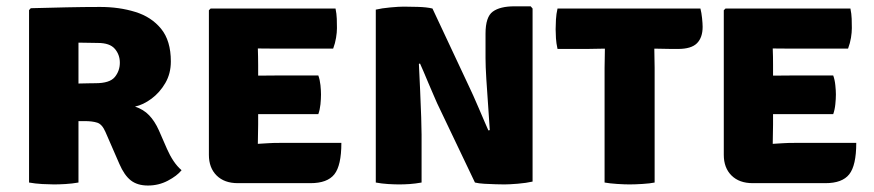

<svg xmlns="http://www.w3.org/2000/svg" viewBox="-20 -578 2768 608"><path d="M521 -383.5Q521 -345 503.5 -315Q486 -285 459.8 -265.5Q433.5 -246 407.5 -240.5Q434.5 -231.5 452.2 -213Q470 -194.5 483 -165.5L509 -106Q518 -85.5 529.5 -68.2Q541 -51 555 -39Q540.5 -21 511.5 -5.8Q482.5 9.5 448.5 9.5Q415 9.5 394.2 -6.8Q373.5 -23 358 -59L314 -160Q303.5 -184.5 288 -189.5Q272.5 -194.5 248 -194.5H228.5V0Q208.5 3.5 187.2 4.8Q166 6 151 6Q137 6 114 4.8Q91 3.5 72 0V-546L77.5 -552Q138 -553.5 191.2 -554.8Q244.5 -556 297.5 -556Q357.5 -556 408.5 -540.2Q459.5 -524.5 490.2 -486.8Q521 -449 521 -383.5ZM228.5 -443V-313.5Q246 -314 260.8 -314.2Q275.5 -314.5 282.5 -314.5Q327.5 -314.5 343.5 -334Q359.5 -353.5 359.5 -379.5Q359.5 -405 343.5 -423.5Q327.5 -442 290 -442Q272 -442 259 -442.5Q246 -443 228.5 -443Z M1061 -125.5Q1061 -54 1038.8 -26Q1016.5 2 963.5 2H733Q690.5 2 666 -22.2Q641.5 -46.5 641.5 -87.5V-545.5L647 -551H1042.5Q1046 -534 1046.5 -518.5Q1047 -503 1047 -489Q1047 -475.5 1044.2 -458.5Q1041.5 -441.5 1035 -424H860Q839 -424 796.5 -424.5Q797 -409 797.2 -398Q797.5 -387 797.5 -371.5V-338.5Q839 -339 860 -339H988Q993 -325.5 994.8 -308.2Q996.5 -291 996.5 -279Q996.5 -265 994.8 -247.8Q993 -230.5 988 -216.5H860Q850.5 -216.5 833.5 -216.5Q816.5 -216.5 797.5 -216.5V-184Q797.5 -165.5 797 -153.5Q796.5 -141.5 796.5 -123.5V-122.5Q814 -123.5 829 -124.5Q844 -125.5 865.5 -125.5Z M1364 -251.5Q1360.5 -259.5 1353 -276.8Q1345.5 -294 1337 -314Q1328.5 -334 1321.2 -351.5Q1314 -369 1310 -377L1306.5 -375.5Q1308.5 -336 1310.5 -290.2Q1312.5 -244.5 1313.8 -206.8Q1315 -169 1315 -152V0Q1295.5 3.5 1277.5 4.8Q1259.5 6 1244 6Q1230 6 1209.2 4.8Q1188.5 3.5 1170 0V-547.5Q1188.5 -552 1216 -554.5Q1243.5 -557 1258.5 -557Q1274 -557 1302.5 -556.2Q1331 -555.5 1349.5 -551L1467 -300.5Q1470.5 -293.5 1478.8 -275Q1487 -256.5 1496.5 -234.5Q1506 -212.5 1514.2 -193.2Q1522.5 -174 1526.5 -165L1531 -166Q1529 -199 1525.8 -243Q1522.5 -287 1520 -328Q1517.5 -369 1517.5 -393.5V-471.5Q1517.5 -524.5 1540.5 -541.2Q1563.5 -558 1609 -558H1660.5L1666.5 -551V-3Q1647 1.5 1619.5 3.8Q1592 6 1577.5 6Q1567.5 6 1550 5.5Q1532.5 5 1514.2 4Q1496 3 1484 0Z M1894.5 -363.5Q1894.5 -379.5 1895 -393.2Q1895.5 -407 1895.5 -424Q1885 -424 1866.8 -423.5Q1848.5 -423 1838 -423H1745.5Q1741.5 -441 1740.5 -456.8Q1739.5 -472.5 1739.5 -485.5Q1739.5 -498.5 1740.5 -516.2Q1741.5 -534 1745.5 -551H2198Q2201.5 -537.5 2203.2 -520.5Q2205 -503.5 2205 -493Q2205 -459 2187 -441Q2169 -423 2127 -423H2106.5Q2096 -423 2078.8 -423.5Q2061.5 -424 2052 -424Q2052 -407 2052.5 -393.2Q2053 -379.5 2053 -363.5V0Q2039 3 2014.5 4.5Q1990 6 1973.5 6Q1958 6 1934.5 4.5Q1911 3 1894.5 0Z M2691.5 -125.5Q2691.5 -54 2669.2 -26Q2647 2 2594 2H2363.5Q2321 2 2296.5 -22.2Q2272 -46.5 2272 -87.5V-545.5L2277.5 -551H2673Q2676.5 -534 2677 -518.5Q2677.5 -503 2677.5 -489Q2677.5 -475.5 2674.8 -458.5Q2672 -441.5 2665.5 -424H2490.5Q2469.5 -424 2427 -424.5Q2427.5 -409 2427.8 -398Q2428 -387 2428 -371.5V-338.5Q2469.5 -339 2490.5 -339H2618.5Q2623.5 -325.5 2625.2 -308.2Q2627 -291 2627 -279Q2627 -265 2625.2 -247.8Q2623.5 -230.5 2618.5 -216.5H2490.5Q2481 -216.5 2464 -216.5Q2447 -216.5 2428 -216.5V-184Q2428 -165.5 2427.5 -153.5Q2427 -141.5 2427 -123.5V-122.5Q2444.5 -123.5 2459.5 -124.5Q2474.5 -125.5 2496 -125.5Z"/></svg>

Font: Signika SC
Style: Bold
Weight: 700
Designer: Anna Giedryś
Foundry: Anna Giedryś
Version: Version 2.000; ttfautohint (v1.8.3) -l 8 -r 50 -G 200 -x 9 -